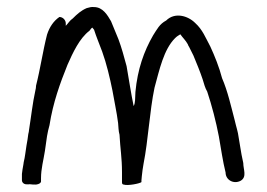

<svg xmlns="http://www.w3.org/2000/svg" viewBox="-20 -528 754 543"><path d="M42 -18C42 -13 46 -8 52 -7C54 -7 59 -6 64 -7C70 -6 76 -6 82 -6C91 -7 96 -11 96 -15V-24C96 -51 103 -75 107 -101L113 -143C115 -154 117 -164 120 -174C130 -238 150 -293 171 -345C186 -379 205 -420 233 -441C236 -445 238 -448 241 -450C242 -449 244 -446 246 -444C253 -422 259 -409 269 -382C281 -349 291 -307 298 -272C303 -242 310 -212 314 -180C315 -170 315 -157 318 -147C320 -108 325 -82 325 -41V-12C325 -8 327 -6 330 -6C341 -2 376 -9 380 -13V-18C380 -21 381 -25 381 -29C382 -41 384 -53 386 -65C399 -130 403 -213 417 -280C431 -331 443 -388 475 -420C481 -426 484 -427 490 -431C497 -421 505 -414 511 -403C512 -400 513 -398 515 -395L527 -371C535 -352 546 -325 553 -304C557 -291 560 -279 566 -269C579 -230 591 -184 599 -142C605 -108 610 -72 618 -40C618 -19 641 -6 661 -17C679 -28 668 -49 668 -67C664 -85 662 -96 659 -115L655 -139C653 -156 648 -169 644 -187C633 -229 624 -270 608 -307C600 -338 587 -370 575 -396C561 -422 553 -444 532 -463C511 -484 474 -494 450 -470C431 -460 424 -445 413 -428C387 -383 369 -332 363 -268C362 -250 363 -237 358 -228C351 -261 345 -301 338 -341C331 -367 324 -393 315 -417C307 -437 300 -454 294 -468C284 -485 271 -508 246 -508C239 -509 232 -507 225 -505C209 -498 198 -488 186 -476C177 -470 173 -462 166 -455V-462C166 -471 158 -480 148 -480C132 -469 120 -452 113 -430C101 -383 94 -333 82 -286C82 -281 81 -276 80 -272C72 -236 68 -197 62 -160C62 -157 61 -153 60 -149C59 -139 57 -128 55 -117C52 -99 51 -85 47 -69C47 -66 46 -64 46 -62C44 -52 43 -44 42 -36Z"/></svg>

Font: Scribbler
Style: Regular
Weight: 400
Designer: Mew Too
Foundry: Cannot Into Space Fonts
Version: Version 1.001